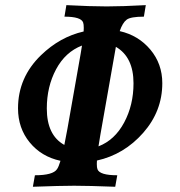

<svg xmlns="http://www.w3.org/2000/svg" viewBox="-20 -713 688 733"><path d="M225.6 -159.7 237.3 -220.7 288.1 -508.8 293 -539.1Q229.5 -514.6 194.1 -448.5Q158.7 -382.3 158.7 -298.8Q158.7 -196.8 225.6 -159.7ZM356 -154.3Q418 -178.2 453.9 -245.1Q489.7 -312 489.7 -395Q489.7 -495.1 422.4 -534.2L363.3 -199.2ZM419.9 0Q316.4 -3.9 263.2 -3.9Q211.9 -3.9 105.5 0L113.3 -43.9Q182.6 -43.9 197.8 -67.4Q204.1 -76.2 210.9 -99.1Q138.2 -114.7 93.5 -169.2Q48.8 -223.6 48.8 -299.3Q48.8 -417.5 136.7 -502.4Q209 -572.3 299.3 -592.8L299.8 -606.4Q299.8 -620.6 297.4 -627Q289.6 -649.4 226.1 -649.4L233.4 -693.4Q326.7 -688.5 387.2 -688.5Q446.8 -688.5 536.6 -693.4L529.3 -649.4Q479 -649.4 463.6 -637.9Q448.2 -626.5 437 -594.2Q508.3 -578.1 554 -523.7Q599.6 -469.2 599.6 -395.5Q599.6 -288.6 526.6 -205.8Q453.6 -123 350.1 -100.1L349.6 -86.9Q349.6 -73.2 352.1 -66.9Q360.4 -43.9 427.7 -43.9Z"/></svg>

Font: Kelvinch
Style: Bold Italic
Weight: 700
Italic angle: -10°
Designer: Paul James Miller
Foundry: High-Logic / Made with FontCreator
Version: Version 3.30 September 23, 2016